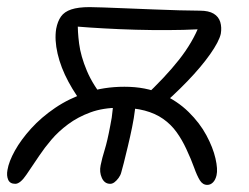

<svg xmlns="http://www.w3.org/2000/svg" viewBox="-23 -510 699 540"><path d="M560 10Q547 10 539 -3Q531 -16 523 -38.5Q515 -61 501 -91Q489 -117 473.5 -138.5Q458 -160 436 -175.5Q414 -191 384 -199Q354 -207 313 -207Q267 -207 231.5 -194Q196 -181 168.5 -160.5Q141 -140 121.5 -117Q102 -94 88 -73Q69 -45 51.5 -19Q34 7 20 7Q5 7 0 -4.5Q-5 -16 -2 -32Q2 -56 19 -86.5Q36 -117 64.5 -148.5Q93 -180 132 -206.5Q171 -233 220 -249.5Q269 -266 327 -266Q387 -266 431.5 -246Q476 -226 507.5 -195Q539 -164 557.5 -129.5Q576 -95 583 -64.5Q590 -34 586 -17Q583 -4 576 3Q569 10 560 10ZM287 7Q271 7 263.5 -9.5Q256 -26 260 -45Q264 -65 271.5 -89Q279 -113 287 -156Q292 -179 294 -202.5Q296 -226 299 -238Q301 -249 306.5 -255.5Q312 -262 322 -262Q332 -262 341.5 -253Q351 -244 356 -229Q359 -222 356.5 -200.5Q354 -179 348.5 -152Q343 -125 336.5 -98Q330 -71 325 -51Q320 -31 318 -25Q316 -17 310.5 -9.5Q305 -2 299 2.5Q293 7 287 7ZM418 -201 380 -235Q442 -293 480.5 -342Q519 -391 538 -440L566 -430Q535 -427 493 -426Q451 -425 404.5 -425.5Q358 -426 313 -428Q268 -430 230.5 -432.5Q193 -435 171 -437L196 -447Q195 -423 199.5 -387.5Q204 -352 221.5 -310.5Q239 -269 275 -226L220 -205Q191 -240 169.5 -280Q148 -320 139 -359Q130 -398 135 -429Q139 -450 148.5 -463.5Q158 -477 177.5 -483.5Q197 -490 229 -490Q241 -490 268.5 -489Q296 -488 333 -486.5Q370 -485 408.5 -483.5Q447 -482 481.5 -481Q516 -480 539 -480Q564 -480 578 -471.5Q592 -463 596.5 -448Q601 -433 598 -415Q593 -393 568 -357.5Q543 -322 504 -281.5Q465 -241 418 -201Z"/></svg>

Font: Shantell Sans Light
Style: Italic
Weight: 300
Italic angle: -11°
Designer: Stephen Nixon, Anya Danilova, Shantell Martin
Foundry: Arrow Type
Version: Version 1.008;[ac192a2d6]